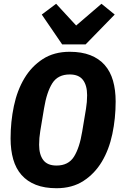

<svg xmlns="http://www.w3.org/2000/svg" viewBox="-20 -984 640 1016"><path d="M279 12Q216 12 170 -6Q124 -24 94 -58Q64 -92 50 -141Q36 -190 36 -251Q36 -340 53.5 -423Q71 -506 109 -569.5Q147 -633 206.5 -671.5Q266 -710 349 -710Q412 -710 458 -692Q504 -674 534 -640Q564 -606 578 -557Q592 -508 592 -447Q592 -358 574.5 -275Q557 -192 519 -128.5Q481 -65 421.5 -26.5Q362 12 279 12ZM279 -108Q342 -108 371.5 -155Q401 -202 415 -288L435 -408Q441 -444 441 -480Q441 -532 419 -561Q397 -590 349 -590Q286 -590 256.5 -543Q227 -496 213 -410L193 -290Q187 -254 187 -218Q187 -166 209 -137Q231 -108 279 -108ZM309 -749 201 -907 277 -964 383 -849 517 -964 587 -907 433 -749Z"/></svg>

Font: IBM Plex Mono
Style: Bold Italic
Weight: 700
Italic angle: -9°
Monospace: yes
Designer: Mike Abbink, Paul van der Laan, Pieter van Rosmalen
Foundry: Bold Monday
Version: Version 2.3